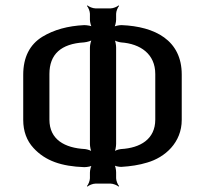

<svg xmlns="http://www.w3.org/2000/svg" viewBox="-20 -680 759 711"><path d="M410 -20V-42C410 -51 407 -68 402 -73L399 -70C404 -65 420 -62 429 -62C463 -64 496 -69 525 -78C591 -97 653 -152 653 -236V-404C653 -531 554 -582 430 -587C421 -587 404 -584 399 -579L402 -577C406 -581 410 -598 410 -607V-629C410 -638 416 -653 421 -658L419 -660C414 -655 399 -649 390 -649H333C324 -649 309 -655 304 -660L302 -658C307 -653 313 -638 313 -629V-607C313 -598 317 -581 322 -577L325 -580C320 -584 302 -587 292 -587C231 -584 180 -570 137 -544C90 -515 66 -468 66 -403V-236C66 -194 79 -159 104 -132C148 -84 208 -64 292 -61C302 -61 320 -64 325 -69L322 -72C317 -67 313 -50 313 -41V-20C313 -11 307 4 302 9L304 11C309 6 324 0 333 0H390C399 0 414 6 419 11L421 9C416 4 410 -11 410 -20ZM163 -406C163 -479 206 -518 291 -523C302 -524 320 -529 325 -534L322 -537C317 -532 313 -514 313 -504V-147C313 -138 316 -120 321 -114L324 -117C319 -122 304 -127 295 -128C220 -132 163 -163 163 -237V-406ZM410 -147V-504C410 -513 407 -531 403 -537L399 -534C404 -529 419 -524 428 -523C500 -518 555 -480 555 -406V-237C555 -165 500 -132 428 -128C418 -127 404 -122 400 -117L403 -114C407 -120 410 -138 410 -147Z"/></svg>

Font: Gamestation Storm
Style: Regular
Weight: 400
Designer: Jonas Hecksher
Foundry: Jonas Hecksher, Playtypeª, e-types AS
Version: Version 1.003